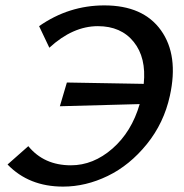

<svg xmlns="http://www.w3.org/2000/svg" viewBox="-20 -685 683 712"><path d="M367 -665Q511 -665 577 -572.5Q643 -480 610 -330Q588 -229 524.5 -150.5Q461 -72 379.5 -32.5Q298 7 214 7Q87 7 8 -75L85 -143Q143 -72 243 -72Q326 -72 397 -134Q468 -196 498 -299L202 -291L228 -379L513 -374Q523 -471 476 -529.5Q429 -588 343 -588Q250 -588 163 -508L125 -588Q235 -665 367 -665Z"/></svg>

Font: EauTestInfant Semibold
Style: Italic
Weight: 600
Italic angle: -12°
Designer: Christian Thalmann (Catharsis Fonts)
Version: Version 0.001;PS 000.001;hotconv 1.0.88;makeotf.lib2.5.64775